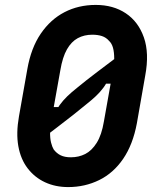

<svg xmlns="http://www.w3.org/2000/svg" viewBox="-20 -740 640 780"><path d="M369 -720Q440 -720 491 -686Q542 -652 564.5 -588Q587 -524 570 -433L536 -239Q520 -153 480.5 -95Q441 -37 383 -8.5Q325 20 257 20Q205 20 163 0.5Q121 -19 92.5 -56Q64 -93 54.5 -146Q45 -199 57 -267L91 -459Q106 -545 145.5 -603Q185 -661 242 -690.5Q299 -720 369 -720ZM355 -599Q322 -599 296 -585Q270 -571 252 -539.5Q234 -508 225 -454L191 -264Q184 -229 183.5 -203.5Q183 -178 187.5 -160.5Q192 -143 198 -133Q210 -117 226.5 -109Q243 -101 268 -101Q300 -101 326.5 -114.5Q353 -128 373 -160Q393 -192 402 -246L436 -437Q444 -475 444 -501.5Q444 -528 439 -546Q434 -564 423 -574Q411 -588 394 -593.5Q377 -599 355 -599ZM480 -527 462 -400H390L424 -425Q413 -401 399.5 -383Q386 -365 369.5 -349.5Q353 -334 334 -319Q310 -299 279 -274.5Q248 -250 212.5 -223Q177 -196 139 -167L156 -305H232L197 -272Q210 -296 223 -314Q236 -332 253 -348.5Q270 -365 294 -384Q329 -413 378 -450Q427 -487 480 -527Z"/></svg>

Font: RecMonoLinear Nerd Font Mono
Style: Bold Italic
Weight: 700
Italic angle: -10°
Monospace: yes
Version: Version 1.085; ttfautohint (v1.8.4.7-5d5b);Nerd Fonts 3.2.1